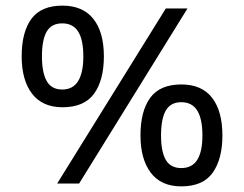

<svg xmlns="http://www.w3.org/2000/svg" viewBox="-20 -652 868 682"><path d="M569 -622H646L261 0H183ZM202 -271Q131 -271 94 -319Q57 -367 57 -452Q57 -538 91.5 -585Q126 -632 202 -632Q274 -632 311.5 -585Q349 -538 349 -452Q349 -367 314 -319Q279 -271 202 -271ZM201 -334Q239 -334 257.5 -364Q276 -394 276 -452Q276 -511 257.5 -540Q239 -569 201 -569Q163 -569 146 -540Q129 -511 129 -452Q129 -394 146 -364Q163 -334 201 -334ZM624 10Q552 10 515.5 -38.5Q479 -87 479 -171Q479 -257 513.5 -304.5Q548 -352 624 -352Q697 -352 733.5 -304.5Q770 -257 770 -171Q770 -87 735.5 -38.5Q701 10 624 10ZM624 -55Q662 -55 680.5 -84Q699 -113 699 -171Q699 -230 680.5 -259.5Q662 -289 624 -289Q586 -289 569 -259.5Q552 -230 552 -171Q552 -113 569 -84Q586 -55 624 -55Z"/></svg>

Font: hexkannada15
Style: Book
Weight: 400
Designer: Jelle Bosma - Monotype Design Team
Foundry: Monotype Imaging Inc.
Version: Version 2.003